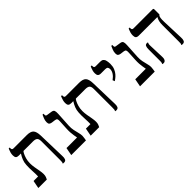

<svg xmlns="http://www.w3.org/2000/svg" viewBox="141 -1441 2300 2300"><g transform="rotate(-45 1291.0 -291.0)"><path d="M457 3Q453 3 447.5 2.5Q442 2 438 1V-5Q442 -10 443.5 -19Q445 -28 445 -57V-369Q445 -410 428 -425Q411 -440 372 -440H134Q106 -440 94.5 -452Q83 -464 83 -492Q83 -514 88 -533Q93 -552 99 -566Q105 -580 107 -586H123V-575Q123 -559 128.5 -552.5Q134 -546 150 -546H372Q436 -546 461 -519Q486 -492 488 -425L498 -67Q500 -37 491.5 -17Q483 3 457 3ZM23 0 42 -100H119Q120 -116 119.5 -139.5Q119 -163 117.5 -190.5Q116 -218 115.5 -245.5Q115 -273 117 -297Q119 -338 133 -372.5Q147 -407 167 -438V-456H212V-440Q206 -437 194 -414.5Q182 -392 171.5 -356.5Q161 -321 161 -279Q161 -245 167.5 -207.5Q174 -170 180.5 -135Q187 -100 187 -73Q187 -47 180 -29Q173 -11 167 0Z M581 0 600 -100H779Q775 -124 771 -147.5Q767 -171 765 -199.5Q763 -228 765 -266L771 -379Q773 -408 767 -419.5Q761 -431 738 -434L692 -440Q673 -443 661.5 -452Q650 -461 650 -487Q650 -516 661.5 -543Q673 -570 680 -586H696V-569Q696 -556 700 -551Q704 -546 718 -544L777 -535Q808 -531 815 -513.5Q822 -496 820 -461L809 -269Q807 -229 814.5 -192.5Q822 -156 830.5 -125Q839 -94 839 -70Q839 -54 835.5 -34Q832 -14 830 0Z M1344 3Q1340 3 1334.5 2.5Q1329 2 1325 1V-5Q1329 -10 1330.5 -19Q1332 -28 1332 -57V-369Q1332 -410 1315 -425Q1298 -440 1259 -440H1021Q993 -440 981.5 -452Q970 -464 970 -492Q970 -514 975 -533Q980 -552 986 -566Q992 -580 994 -586H1010V-575Q1010 -559 1015.5 -552.5Q1021 -546 1037 -546H1259Q1323 -546 1348 -519Q1373 -492 1375 -425L1385 -67Q1387 -37 1378.5 -17Q1370 3 1344 3ZM910 0 929 -100H1006Q1007 -116 1006.5 -139.5Q1006 -163 1004.5 -190.5Q1003 -218 1002.5 -245.5Q1002 -273 1004 -297Q1006 -338 1020 -372.5Q1034 -407 1054 -438V-456H1099V-440Q1093 -437 1081 -414.5Q1069 -392 1058.5 -356.5Q1048 -321 1048 -279Q1048 -245 1054.5 -207.5Q1061 -170 1067.5 -135Q1074 -100 1074 -73Q1074 -47 1067 -29Q1060 -11 1054 0Z M1576 -257 1565 -284Q1601 -310 1620 -339Q1639 -368 1639 -398Q1639 -419 1630 -429.5Q1621 -440 1598 -440H1525Q1496 -440 1484.5 -453Q1473 -466 1473 -493Q1473 -514 1477.5 -532Q1482 -550 1488 -563.5Q1494 -577 1497 -586H1514V-571Q1514 -559 1519.5 -552.5Q1525 -546 1541 -546H1618Q1646 -546 1658.5 -533.5Q1671 -521 1674 -513Q1677 -506 1679.5 -494Q1682 -482 1683.5 -468Q1685 -454 1685 -440Q1685 -397 1671.5 -365Q1658 -333 1639 -311Q1620 -289 1602 -276Q1584 -263 1576 -257Z M1746 0 1765 -100H1944Q1940 -124 1936 -147.5Q1932 -171 1930 -199.5Q1928 -228 1930 -266L1936 -379Q1938 -408 1932 -419.5Q1926 -431 1903 -434L1857 -440Q1838 -443 1826.5 -452Q1815 -461 1815 -487Q1815 -516 1826.5 -543Q1838 -570 1845 -586H1861V-569Q1861 -556 1865 -551Q1869 -546 1883 -544L1942 -535Q1973 -531 1980 -513.5Q1987 -496 1985 -461L1974 -269Q1972 -229 1979.5 -192.5Q1987 -156 1995.5 -125Q2004 -94 2004 -70Q2004 -54 2000.5 -34Q1997 -14 1995 0Z M2466 4Q2462 4 2456.5 3.5Q2451 3 2447 2V-4Q2452 -11 2453 -19.5Q2454 -28 2454 -56V-326Q2454 -365 2460 -389Q2466 -413 2472.5 -425Q2479 -437 2480 -439V-440H2167Q2138 -440 2126.5 -452Q2115 -464 2115 -492Q2115 -515 2120 -533.5Q2125 -552 2131 -566Q2137 -580 2139 -586H2156V-575Q2156 -559 2161.5 -552.5Q2167 -546 2183 -546H2504Q2519 -546 2519 -532V-444L2514 -440Q2503 -432 2499 -406Q2495 -380 2497 -337L2507 -66Q2509 -36 2500.5 -16Q2492 4 2466 4ZM2142 4Q2132 4 2124 2V-4Q2126 -8 2128.5 -16Q2131 -24 2131 -49V-239Q2131 -273 2139 -290.5Q2147 -308 2168 -308Q2172 -308 2176.5 -307.5Q2181 -307 2184 -306V-300Q2181 -296 2178.5 -286.5Q2176 -277 2177 -254L2184 -61Q2186 -34 2175.5 -15Q2165 4 2142 4Z"/></g></svg>

Font: Frank Ruhl Libre
Style: Regular
Weight: 400
Designer: Yanek Iontef
Foundry: Fontef
Version: Version 6.004